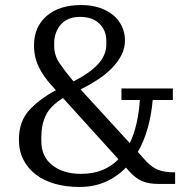

<svg xmlns="http://www.w3.org/2000/svg" viewBox="-20 -730 750 762"><path d="M295 12Q242 12 198 -0.5Q154 -13 122.5 -37Q91 -61 73 -96Q55 -131 55 -176Q55 -247 95.5 -292Q136 -337 202 -372L185 -391Q153 -425 134 -464Q115 -503 115 -550Q115 -623 165 -666.5Q215 -710 302 -710Q342 -710 374 -699.5Q406 -689 428.5 -670.5Q451 -652 463.5 -626Q476 -600 476 -570Q476 -539 462 -511.5Q448 -484 424 -459.5Q400 -435 368 -414Q336 -393 300 -375L495 -162Q512 -197 522 -241Q532 -285 535 -333H462V-379H666V-333H586Q581 -274 566 -221Q551 -168 527 -127L561 -89Q583 -66 607.5 -56Q632 -46 675 -46V0H609Q570 0 543.5 -11.5Q517 -23 494 -49L480 -65Q444 -28 398 -8Q352 12 295 12ZM272 -407Q338 -441 370 -476.5Q402 -512 402 -554V-568Q402 -609 374.5 -636Q347 -663 298 -663Q248 -663 221.5 -632.5Q195 -602 195 -558V-548Q195 -510 217 -478Q239 -446 266 -414ZM301 -40Q349 -40 386 -55Q423 -70 450 -98L230 -341Q180 -310 162 -272.5Q144 -235 144 -187V-170Q144 -108 188 -74Q232 -40 301 -40Z"/></svg>

Font: IBM Plex Serif
Style: Regular
Weight: 400
Designer: Mike Abbink, Paul van der Laan, Pieter van Rosmalen
Foundry: Bold Monday
Version: Version 2.6